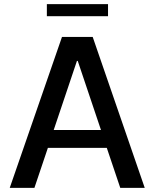

<svg xmlns="http://www.w3.org/2000/svg" viewBox="-20 -906 745 926"><path d="M146 0 211 -193H495L560 0H678L427 -728H279L27 0ZM206 -828H501V-886H206ZM239 -279 351 -612H355L467 -279Z"/></svg>

Font: Wafeq Medium
Style: Regular
Weight: 500
Designer: Rasmus Andersson & Azza Alameddine
Foundry: Google & TypeTogether
Version: Version 3.000;January 28, 2025;FontCreator 15.0.0.3014 64-bi